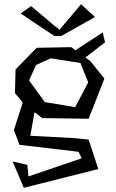

<svg xmlns="http://www.w3.org/2000/svg" viewBox="-20 -720 549 912"><path d="M40 0ZM118 -338 193 -235 337 -211 399 -329 362 -421 220 -443 151 -411ZM144 -187 124 -75 332 -64 401 -57 447 83 93 172 40 47 110 63 115 118 368 32 353 1 73 -32 46 -102 88 -233 51 -278 54 -390 154 -493 319 -496 338 -481 468 -566 479 -519 386 -447 409 -430 476 -347 401 -156 181 -159ZM238 -598 263 -579 365 -700 431 -639 271 -549H238L78 -656L128 -691Z"/></svg>

Font: Underdog
Style: Regular
Weight: 400
Designer: Sergey Steblina
Foundry: Sergey Steblina, Jovanny Lemonad
Version: Version 1.001; ttfautohint (v0.9)